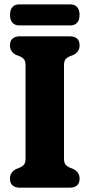

<svg xmlns="http://www.w3.org/2000/svg" viewBox="-20 -868 414 888"><path d="M276 -133.8Q276 -118.1 281.4 -109.2Q286.9 -100.4 300.9 -93.6L319.9 -85.8Q348.1 -71.7 348.1 -41.3Q348.1 -21.5 336.6 -10.7Q325.1 0 302.5 0H71.7Q49.6 0 37.8 -10.7Q26.1 -21.5 26.1 -41.3Q26.1 -71.7 54.2 -85.8L73.1 -93.6Q87.2 -100.4 92.7 -109.2Q98.1 -118.1 98.1 -133.8V-566.5Q98.1 -582.1 92.9 -590.9Q87.6 -599.6 74.1 -606.3L54.2 -614.2Q26.1 -628.3 26.1 -658.7Q26.1 -678.6 37.8 -689.3Q49.6 -700 71.7 -700H302.5Q325.1 -700 336.6 -689.3Q348.1 -678.6 348.1 -658.7Q348.1 -628.3 319.9 -614.2L299.9 -606.3Q286.4 -599.6 281.2 -590.9Q276 -582.1 276 -566.5ZM26.3 -798.8Q26.3 -823 37.6 -835.3Q49 -847.7 68.3 -847.7H305.9Q325.3 -847.7 336.6 -835.3Q348 -823 348 -799.2Q348 -775.1 336.6 -762.8Q325.3 -750.4 305.9 -750.4H68.3Q49 -750.4 37.6 -763Q26.3 -775.5 26.3 -798.8Z"/></svg>

Font: Fraunces 144pt S100 Black
Style: Regular
Weight: 900
Version: Version 1.000